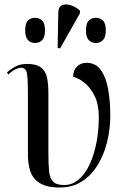

<svg xmlns="http://www.w3.org/2000/svg" viewBox="-20 -823 566 853"><path d="M246 10Q187 10 156 -10Q125 -30 114.5 -63Q104 -96 104 -135V-420Q104 -474 99.5 -498Q95 -522 73 -522Q64 -522 49.5 -515.5Q35 -509 17 -492L11 -501Q27 -516 49 -527.5Q71 -539 100 -539Q142 -539 162.5 -523Q183 -507 189 -478Q195 -449 195 -408V-143Q195 -95 198 -63.5Q201 -32 215.5 -16.5Q230 -1 265 -1Q301 -1 330 -26Q359 -51 378.5 -93Q398 -135 408.5 -189.5Q419 -244 419 -303Q419 -359 400.5 -396.5Q382 -434 355.5 -455Q329 -476 305 -482Q305 -511 322 -527.5Q339 -544 364 -544Q406 -544 429 -510.5Q452 -477 461 -424Q470 -371 470 -310Q470 -250 456 -193Q442 -136 414 -90Q386 -44 344 -17Q302 10 246 10ZM247 -608 236 -610 239 -766Q239 -792 255 -799.5Q271 -807 293.5 -800Q316 -793 335 -776V-764ZM136 -632Q117 -632 104.5 -644.5Q92 -657 92 -688Q92 -720 104.5 -732Q117 -744 136 -744Q154 -744 167 -732Q180 -720 180 -688Q180 -657 167 -644.5Q154 -632 136 -632ZM406 -632Q387 -632 374.5 -644.5Q362 -657 362 -688Q362 -720 374.5 -732Q387 -744 406 -744Q424 -744 437 -732Q450 -720 450 -688Q450 -657 437 -644.5Q424 -632 406 -632Z"/></svg>

Font: Noto Serif Display SemiCondensed
Style: Regular
Weight: 400
Width: 4
Designer: Monotype Design Team
Foundry: Monotype Imaging Inc.
Version: Version 2.009